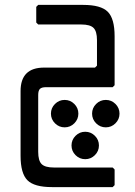

<svg xmlns="http://www.w3.org/2000/svg" viewBox="-20 -356 552 784"><path d="M168 0Q150 0 143 7Q136 14 136 32V264Q136 300 150 314Q164 328 200 328H440L448 336V400L440 408H192Q120 408 92 380Q64 352 64 280V16Q64 -80 160 -80H368L376 -88V-192Q376 -228 362 -242Q348 -256 312 -256H136L128 -264V-328L136 -336H320Q392 -336 420 -308Q448 -280 448 -208V-8L440 0ZM244 164Q221 164 204.5 147.5Q188 131 188 108Q188 85 204.5 68.5Q221 52 244 52Q267 52 283.5 68.5Q300 85 300 108Q300 131 283.5 147.5Q267 164 244 164ZM412 164Q389 164 372.5 147.5Q356 131 356 108Q356 85 372.5 68.5Q389 52 412 52Q435 52 451.5 68.5Q468 85 468 108Q468 131 451.5 147.5Q435 164 412 164ZM328 294Q305 294 288.5 277.5Q272 261 272 238Q272 215 288.5 198.5Q305 182 328 182Q351 182 367.5 198.5Q384 215 384 238Q384 261 367.5 277.5Q351 294 328 294Z"/></svg>

Font: Hasubi Mono
Style: Regular
Weight: 400
Designer: Eli Heuer
Foundry: Eli Heuer
Version: Version 1.000